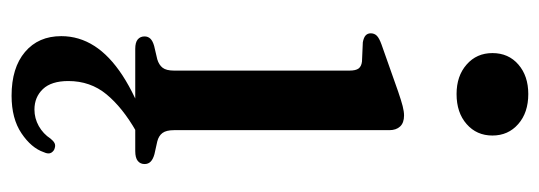

<svg xmlns="http://www.w3.org/2000/svg" viewBox="-328 -408 955 340"><g transform="rotate(90 150.0 -238.5)"><path d="M202.5 -19.5 213 -1.5Q171 22.5 147.5 51Q124 79.5 124 118.5Q124 148.5 138.2 163.5Q152.5 178.5 174.5 178.5Q190 178.5 203.8 170.8Q217.5 163 226 150Q230 145 233.8 143Q237.5 141 242.5 142.5Q247.5 143.5 250.8 148.5Q254 153.5 250 162Q242.5 184 216.5 201.5Q190.5 219 150 219Q100.5 219 72.5 195.2Q44.5 171.5 44.5 131Q44.5 99.5 61.8 72.5Q79 45.5 114.2 22.5Q149.5 -0.5 202.5 -19.5ZM211 -450V-68.5Q211 -55 216 -48.2Q221 -41.5 231 -39L253.5 -34Q262.5 -31.5 266.8 -27.2Q271 -23 271 -16.5Q271 -9 265.5 -4.5Q260 0 248 0H67Q55.5 0 50.2 -4.5Q45 -9 45 -16.5Q45 -22.5 49 -26.8Q53 -31 62 -33.5L85.5 -39Q95.5 -42 100.5 -48.5Q105.5 -55 105.5 -68.5V-379.5Q105.5 -390.5 101.8 -395.5Q98 -400.5 89.5 -401.5L55.5 -403Q47 -404.5 43.2 -408Q39.5 -411.5 39.5 -417Q39.5 -423.5 43.8 -427.8Q48 -432 59 -436L142.5 -465.5Q158.5 -471 168.2 -473.5Q178 -476 185 -476Q198 -476 204.5 -469Q211 -462 211 -450ZM147 -569Q115 -569 94.8 -586.8Q74.5 -604.5 74.5 -632.5Q74.5 -661 94.8 -678.5Q115 -696 147 -696Q180 -696 200.2 -678.2Q220.5 -660.5 220.5 -632.5Q220.5 -604.5 200.2 -586.8Q180 -569 147 -569Z"/></g></svg>

Font: Fraunces Wonky
Style: Regular
Weight: 400
Version: Version 1.000;[b76b70a41]